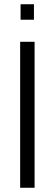

<svg xmlns="http://www.w3.org/2000/svg" viewBox="-20 -885 257 905"><path d="M75 0V-688H143V0ZM77 -792V-865H140V-792Z"/></svg>

Font: Saira Condensed
Style: Regular
Weight: 400
Width: 3
Designer: Hector Gatti with collaboration of the Omnibus-Type team
Foundry: Omnibus-Type
Version: Version 1.101